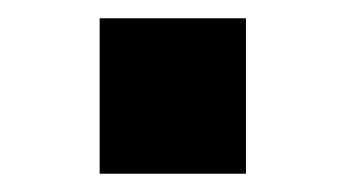

<svg xmlns="http://www.w3.org/2000/svg" viewBox="-20 -190 378 210"><path d="M89 0V-170H249V0Z"/></svg>

Font: Mplus 1p Bold
Style: Bold
Weight: 700
Version: Version 1.061